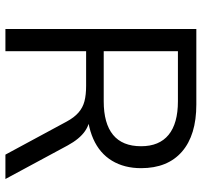

<svg xmlns="http://www.w3.org/2000/svg" viewBox="-38 -707 745 709"><g transform="rotate(90 334.5 -352.5)"><path d="M87 0V-705H366Q479 -705 540 -652Q601 -599 601 -501Q601 -439 573.5 -393.5Q546 -348 493 -324.5Q440 -301 366 -301L376 -314H396Q435 -314 464 -294Q493 -274 517 -230L641 0H551L429 -226Q414 -254 395.5 -270Q377 -286 353.5 -292Q330 -298 297 -298H169V0ZM169 -363H354Q436 -363 478 -397.5Q520 -432 520 -501Q520 -568 478 -602.5Q436 -637 354 -637H169Z"/></g></svg>

Font: NunitoSans1
Style: Book
Weight: 400
Designer: Vernon Adams
Foundry: Vernon Adams
Version: Version 3.101;gftools[0.9.27]